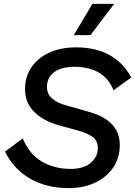

<svg xmlns="http://www.w3.org/2000/svg" viewBox="-20 -960 696 989"><path d="M456 -940H568L446 -779H360ZM335 9Q219 9 134.5 -40Q50 -89 6 -179L97 -247Q132 -164 197 -127Q262 -90 343 -90Q413 -90 448.5 -122Q484 -154 484 -196Q484 -235 458 -254Q432 -273 391 -285L282 -315Q201 -338 155 -385Q109 -432 109 -501Q109 -565 142 -613.5Q175 -662 234 -689Q293 -716 372 -716Q572 -716 656 -561L565 -495Q545 -543 513.5 -569Q482 -595 443.5 -605.5Q405 -616 365 -616Q295 -616 258.5 -588Q222 -560 222 -513Q222 -475 248.5 -452.5Q275 -430 318 -418L441 -383Q597 -339 597 -213Q597 -146 562.5 -96Q528 -46 468.5 -18.5Q409 9 335 9Z"/></svg>

Font: Prodigy Sans Medium
Style: Italic
Weight: 500
Italic angle: -13°
Designer: Wei Huang
Foundry: Wei Huang
Version: Version 1.003; ttfautohint (v1.8.3)